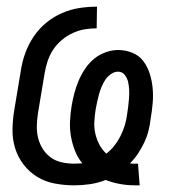

<svg xmlns="http://www.w3.org/2000/svg" viewBox="-20 -548 540 576"><path d="M386 8Q362 8 340 4Q318 0 297 -8Q274 1 250 4.5Q226 8 203 8Q173 8 144 2.5Q115 -3 91.5 -17.5Q68 -32 51 -54Q34 -76 25.5 -103Q17 -130 17.5 -160Q18 -190 23 -219L43 -339Q47 -365 56.5 -390.5Q66 -416 81.5 -439Q97 -462 119 -480Q141 -498 166.5 -509Q192 -520 218.5 -524Q245 -528 271 -528L270 -463Q252 -463 234 -460Q216 -457 198.5 -449Q181 -441 165.5 -428Q150 -415 139.5 -399Q129 -383 123 -365Q117 -347 114 -329L94 -209Q91 -190 90.5 -170.5Q90 -151 94.5 -133.5Q99 -116 108.5 -101Q118 -86 132.5 -75.5Q147 -65 165.5 -61Q184 -57 203 -57Q209 -57 215 -57.5Q221 -58 227 -58Q213 -75 205 -95.5Q197 -116 193 -138Q189 -160 190 -183.5Q191 -207 195 -231Q198 -249 203 -268Q208 -287 215.5 -305Q223 -323 234.5 -340.5Q246 -358 261.5 -371Q277 -384 296.5 -391Q316 -398 334 -398Q357 -398 377.5 -389.5Q398 -381 410.5 -364Q423 -347 429.5 -326Q436 -305 438 -283Q440 -261 438 -238Q436 -215 432 -192Q430 -174 425.5 -156Q421 -138 413 -121Q405 -104 394.5 -88Q384 -72 370 -58Q374 -57 378 -57Q382 -57 386 -57H394L399 8ZM299 -87Q313 -98 323.5 -111.5Q334 -125 341.5 -140Q349 -155 354 -171Q359 -187 361 -203Q363 -215 364.5 -227.5Q366 -240 367 -252.5Q368 -265 367.5 -277.5Q367 -290 364.5 -301.5Q362 -313 354.5 -323Q347 -333 334 -333Q323 -333 312.5 -325.5Q302 -318 295.5 -308Q289 -298 284.5 -287Q280 -276 277 -265Q274 -254 271.5 -242.5Q269 -231 267 -220Q264 -201 263 -182.5Q262 -164 266 -147Q270 -130 278 -114.5Q286 -99 299 -87Z"/></svg>

Font: Iosevka Fixed
Style: Italic
Weight: 400
Italic angle: -9°
Monospace: yes
Designer: Belleve Invis
Foundry: Belleve Invis
Version: Version 33.2.4